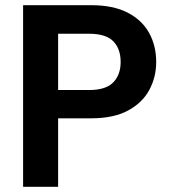

<svg xmlns="http://www.w3.org/2000/svg" viewBox="-20 -720 654 740"><path d="M69 0V-700H331Q416 -700 471.5 -671.5Q527 -643 554.5 -593.5Q582 -544 582 -481Q582 -423 555.5 -373.5Q529 -324 473.5 -294Q418 -264 331 -264H204V0ZM204 -373H323Q388 -373 416.5 -402.5Q445 -432 445 -481Q445 -532 416.5 -561Q388 -590 323 -590H204Z"/></svg>

Font: DM Sans
Style: Bold
Weight: 700
Designer: Colophon Foundry, Jonny Pinhorn
Foundry: Colophon Foundry
Version: Version 4.004; ttfautohint (v1.8.4.7-5d5b)